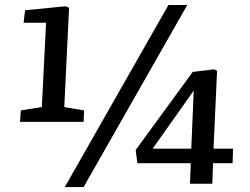

<svg xmlns="http://www.w3.org/2000/svg" viewBox="-20 -734 998 767"><path d="M652.8 -713.9H728L314 13.2H238.8ZM236.8 -306.2 315.9 -293 314 -247.1H60.1L63 -293L147 -306.2L164.1 -643.1H74.2L80.1 -692.9L241.2 -709L255.9 -703.1ZM833 -140.1H911.1L909.2 -82H831.1L828.1 0H738.8L742.2 -82H528.8L522 -134.8L750 -446.8L835.9 -457L847.2 -451.2ZM744.1 -140.1 753.9 -372.1 589.8 -140.1Z"/></svg>

Font: Literata Book SemiBold
Style: Italic
Weight: 600
Italic angle: -3°
Designer: Latin by Veronika Burian and Jose Scaglione. Greek by Irene Vlachou. Cyrillic by Vera Evstafieva
Foundry: TypeTogether
Version: Version 1.003;PS 001.003;hotconv 1.0.88;makeotf.lib2.5.64775